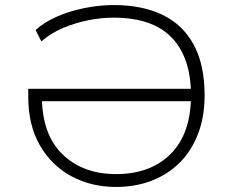

<svg xmlns="http://www.w3.org/2000/svg" viewBox="-20 -733 923 761"><path d="M440 8Q341 8 262 -35Q183 -78 137.5 -158Q92 -238 92 -348V-381H768V-332H125L146 -353Q146 -201 227 -122Q308 -43 440 -43Q577 -43 657 -123.5Q737 -204 737 -355Q737 -504 661 -583.5Q585 -663 430 -663Q380 -663 328.5 -652.5Q277 -642 229.5 -622Q182 -602 144 -569L121 -614Q155 -645 206.5 -667.5Q258 -690 317 -701.5Q376 -713 431 -713Q544 -713 624.5 -674Q705 -635 748 -555.5Q791 -476 791 -355Q791 -270 765 -202.5Q739 -135 692.5 -88.5Q646 -42 581.5 -17Q517 8 440 8Z"/></svg>

Font: Nunito Sans 7pt SemiExpanded ExtraLight
Style: Regular
Weight: 250
Width: 6
Designer: Vernon Adams
Foundry: Vernon Adams
Version: Version 3.101;gftools[0.9.27]